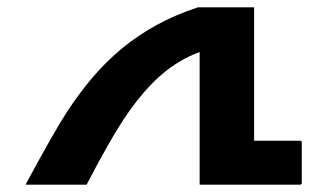

<svg xmlns="http://www.w3.org/2000/svg" viewBox="-20 -505 845 525"><path d="M799.8 -120.1Q805.2 -120.1 805.2 -116.2V-4.9Q805.2 0 799.8 0H525.9V-362.8Q469.2 -341.8 422.4 -301.5Q375.5 -261.2 330.1 -196.3Q284.7 -131.3 216.8 0H49.8Q127.9 -145 162.8 -198.5Q197.8 -252 234.4 -294.7Q271 -337.4 313.5 -372.6Q356 -407.7 407.2 -436Q458.5 -464.4 521 -484.9H674.8V-120.1Z"/></svg>

Font: Noto Sans Kufi Arabic
Style: Bold
Weight: 700
Designer: Monotype Design team
Foundry: Monotype Imaging Inc.
Version: Version 1.02